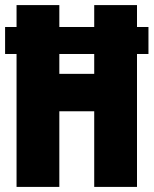

<svg xmlns="http://www.w3.org/2000/svg" viewBox="-20 -734 603 754"><path d="M45 0V-522H0V-628H45V-714H213V-628H350V-714H518V-628H563V-522H518V0H350V-297H213V0ZM213 -444H350V-522H213Z"/></svg>

Font: Noto Sans Mono SemiCondensed Black
Style: Regular
Weight: 900
Width: 4
Designer: Monotype Design Team
Foundry: Monotype Imaging Inc.
Version: Version 2.014; ttfautohint (v1.8.4.7-5d5b)